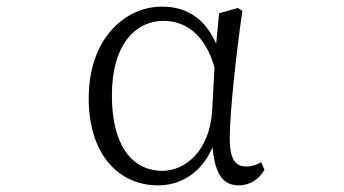

<svg xmlns="http://www.w3.org/2000/svg" viewBox="-20 -546 1040 580"><path d="M318 -257C318 -414 391 -483 474 -483C536 -483 599 -446 628 -342L621 -212C613 -88 538 -30 471 -30C376 -30 318 -111 318 -257ZM458 14C522 14 587 -20 622 -101C630 -14 657 14 702 14C735 14 763 -5 779 -33L769 -56C754 -48 741 -43 724 -43C692 -43 674 -63 674 -129C674 -204 693 -380 712 -513L699 -522L642 -506L633 -414C598 -493 541 -526 469 -526C360 -526 248 -432 248 -249C248 -80 338 14 458 14Z"/></svg>

Font: Kiri Minchoo Light
Style: Regular
Weight: 300
Designer: Ryoko NISHIZUKA 西塚涼子 (kana & ideographs); Frank Grießhammer (Latin, Greek & Cyrillic);
akenotsuki.com/eyeben/fonts/ (U+
Foundry: Adobe
akenotsuki.com/eyeben/fonts/
Version: Version 4.002;hotconv 1.0.119;makeotfexe 2.5.65604